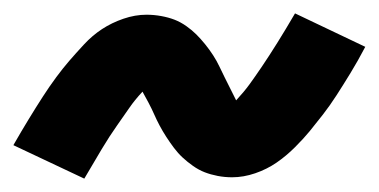

<svg xmlns="http://www.w3.org/2000/svg" viewBox="-40 -443 566 287"><path d="M86 -176 -20 -226Q-8 -247 3 -265Q14 -283 24 -298.5Q34 -314 44 -327.5Q54 -341 63.5 -352Q73 -363 85.5 -376.5Q98 -390 112.5 -399.5Q127 -409 144.5 -415Q162 -421 179 -421Q190 -421 201 -419Q212 -417 221 -413.5Q230 -410 238.5 -404Q247 -398 253.5 -391.5Q260 -385 266.5 -377Q273 -369 278.5 -360.5Q284 -352 288 -343.5Q292 -335 296 -327Q300 -319 304.5 -310Q309 -301 313 -293Q325 -306 333 -317Q341 -328 351.5 -343.5Q362 -359 374.5 -379Q387 -399 401 -423L506 -373Q495 -352 484 -334Q473 -316 463 -300.5Q453 -285 442.5 -271.5Q432 -258 423 -247Q414 -236 401 -223Q388 -210 373.5 -200Q359 -190 341.5 -184Q324 -178 307 -178Q296 -178 285.5 -180Q275 -182 266 -185.5Q257 -189 248.5 -195Q240 -201 233 -207.5Q226 -214 220 -222Q214 -230 208.5 -238.5Q203 -247 198.5 -255.5Q194 -264 190.5 -272Q187 -280 182 -289.5Q177 -299 173 -306Q161 -293 153.5 -282Q146 -271 135 -255.5Q124 -240 112 -220Q100 -200 86 -176Z"/></svg>

Font: Iosevka SS18 Heavy
Style: Italic
Weight: 900
Italic angle: -9°
Monospace: yes
Designer: Belleve Invis
Foundry: Belleve Invis
Version: Version 25.1.1; ttfautohint (v1.8.4)